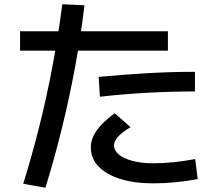

<svg xmlns="http://www.w3.org/2000/svg" viewBox="-20 -828 1040 909"><path d="M90 42Q132 -93 167 -233Q202 -373 229 -517.5Q256 -662 275 -808L380 -803Q363 -660 336 -513.5Q309 -367 273.5 -222.5Q238 -78 195 61ZM705 40Q615 40 549 19Q483 -2 446.5 -40Q410 -78 410 -130Q410 -171 437.5 -210Q465 -249 523 -292L598 -226Q558 -202 539 -181Q520 -160 520 -140Q520 -115 543 -96Q566 -77 608 -66Q650 -55 705 -55Q752 -55 801.5 -60Q851 -65 904 -75L916 20Q861 30 809.5 35Q758 40 705 40ZM75 -588V-680H775V-588ZM447 -464Q564 -475 677 -481.5Q790 -488 903 -488V-395Q792 -395 680 -389Q568 -383 453 -370Z"/></svg>

Font: M PLUS 1 Medium
Style: Regular
Weight: 500
Designer: Coji Morishita
Foundry: UNDERFOREST DESIGN
Version: Version 1.001